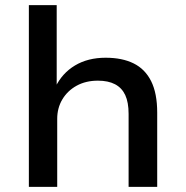

<svg xmlns="http://www.w3.org/2000/svg" viewBox="-20 -725 720 745"><path d="M92 0V-705H200V-387H195Q221 -441 271 -471Q321 -501 390 -501Q454 -501 498.5 -479Q543 -457 566.5 -410Q590 -363 590 -288V0H479V-283Q479 -328 466 -356Q453 -384 426.5 -398Q400 -412 360 -412Q313 -412 277.5 -392.5Q242 -373 222 -339.5Q202 -306 202 -264V0Z"/></svg>

Font: Nunito Sans 10pt SemiExpanded SemiBold
Style: Regular
Weight: 600
Width: 6
Designer: Vernon Adams
Foundry: Vernon Adams
Version: Version 3.101;gftools[0.9.27]